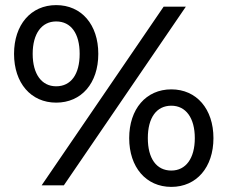

<svg xmlns="http://www.w3.org/2000/svg" viewBox="-20 -726 891 752"><path d="M230 0 708 -700H621L143 0ZM200 -324C299 -324 365 -400 365 -515C365 -630 299 -706 200 -706C101 -706 35 -629 35 -515C35 -401 101 -324 200 -324ZM200 -388C143 -388 108 -436 108 -515C108 -594 143 -642 200 -642C258 -642 292 -595 292 -515C292 -435 258 -388 200 -388ZM651 6C750 6 816 -71 816 -185C816 -299 750 -376 651 -376C552 -376 486 -299 486 -185C486 -71 552 6 651 6ZM651 -58C593 -58 559 -105 559 -185C559 -265 593 -312 651 -312C708 -312 743 -264 743 -185C743 -106 708 -58 651 -58Z"/></svg>

Font: Montserrat-Alt1 SemBd
Style: Regular
Weight: 600
Designer: Differentunic
Foundry: Differentunic
Version: Version 7.222